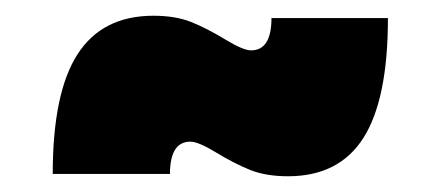

<svg xmlns="http://www.w3.org/2000/svg" viewBox="-20 -450 560 244"><path d="M346 -226Q318 -226 298 -234Q278 -242 255 -256Q232 -270 222 -270Q196 -270 196 -229H47Q47 -332 78.5 -381Q110 -430 175 -430Q203 -430 223 -422Q243 -414 266 -400Q289 -386 299 -386Q325 -386 325 -427H473Q473 -324 442 -275Q411 -226 346 -226Z"/></svg>

Font: Gontserrat Black
Style: Regular
Weight: 900
Designer: Julieta Ulanovsky
Foundry: Julieta Ulanovsky
Version: Version 6.001